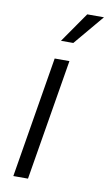

<svg xmlns="http://www.w3.org/2000/svg" viewBox="-87 -801 480 845"><g transform="rotate(10 153.5 -378.5)"><path d="M35.6 0 125 -541H190.9L101.1 0ZM138.7 -622.6 232.4 -757.3H307.1L193.8 -622.6Z"/></g></svg>

Font: Inter 17pt Light
Style: Italic
Weight: 300
Italic angle: -9.3988°
Version: Version 4.001;git-66647c0bb